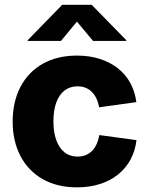

<svg xmlns="http://www.w3.org/2000/svg" viewBox="-20 -784 631 814"><path d="M306.6 10.3Q222.2 10.3 160.9 -24.7Q99.6 -59.6 66.7 -122.6Q33.7 -185.5 33.7 -268.6Q33.7 -352.5 66.7 -415.5Q99.6 -478.5 160.9 -513.4Q222.2 -548.3 306.6 -548.3Q359.4 -548.3 402.8 -534.4Q446.3 -520.5 479.2 -494.9Q512.2 -469.2 532.2 -432.6Q552.2 -396 558.1 -351.1L400.4 -329.1Q396.5 -350.1 388.7 -366.5Q380.9 -382.8 369.4 -394.3Q357.9 -405.8 342.8 -411.9Q327.6 -418 308.6 -418Q276.4 -418 253.4 -400.1Q230.5 -382.3 218.5 -349.1Q206.5 -315.9 206.5 -269.5Q206.5 -223.6 218.5 -190.2Q230.5 -156.7 253.4 -138.4Q276.4 -120.1 308.6 -120.1Q327.6 -120.1 343 -126.2Q358.4 -132.3 370.1 -144Q381.8 -155.8 389.6 -173.1Q397.5 -190.4 400.9 -211.4L558.6 -189.9Q553.2 -144 533.2 -107.2Q513.2 -70.3 480.2 -43.9Q447.3 -17.6 403.3 -3.7Q359.4 10.3 306.6 10.3ZM238.3 -610.4H97.2V-613.3L243.7 -763.7H368.7L515.6 -613.3V-610.4H374.5L306.2 -692.4Z"/></svg>

Font: Inter 17pt ExtraBold
Style: Regular
Weight: 800
Version: Version 4.001;git-66647c0bb